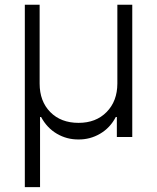

<svg xmlns="http://www.w3.org/2000/svg" viewBox="-20 -565 648 792"><path d="M82.4 207V-545.5H143.5V-220.2Q143.5 -147.4 187.3 -102.8Q231.2 -58.2 304 -58.2Q376.1 -58.2 419.9 -103Q463.8 -147.7 464.1 -220.2V-545.5H525.6V0H462V-82.4H457.7Q434.3 -37.6 393.1 -13.5Q351.9 10.7 304 10.3Q255.7 10.7 214.7 -13.3Q173.7 -37.3 149.5 -82.4H145.2V207Z"/></svg>

Font: Inter Light BETA
Style: Regular
Weight: 300
Designer: Rasmus Andersson
Foundry: rsms
Version: Version 3.011;git-f93a4a705